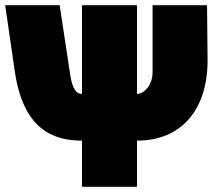

<svg xmlns="http://www.w3.org/2000/svg" viewBox="-20 -720 850 740"><path d="M296 -178V0H508V-178C686 -178 782 -306 780 -492L778 -700H568V-442C568 -390 534 -358 508 -358V-700H296V-358C267 -358 256 -393 249 -442L210 -700H0L37 -445C70 -220 186 -178 296 -178Z"/></svg>

Font: Finlandica Black
Style: Regular
Weight: 900
Designer: Niklas Ekholm, Juho Hiilivirta, Jaakko Suomalainen
Foundry: Helsinki Type Studio
Version: Version 2.000;Glyphs 3.2 (3202)